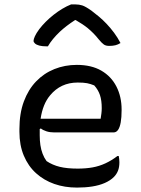

<svg xmlns="http://www.w3.org/2000/svg" viewBox="-20 -838 640 870"><path d="M328 -544Q394 -544 439 -518Q484 -492 507.5 -446Q531 -400 531 -342V-338Q531 -306 527 -283.5Q523 -261 515 -249.5Q507 -238 495 -238H225Q206 -238 190.5 -243Q175 -248 165 -256L160 -253Q160 -245 160 -236V-225Q160 -201 163 -180.5Q166 -160 173 -141.5Q180 -123 191 -108Q218 -90 251 -82Q284 -74 332 -74Q369 -74 399.5 -79.5Q430 -85 458 -98Q486 -111 512 -131H518Q519 -125 520 -118.5Q521 -112 521 -103Q521 -80 514.5 -64Q508 -48 496 -36Q480 -20 455 -9Q430 2 398 7Q366 12 329 12Q273 12 226 -4.5Q179 -21 143.5 -53Q108 -85 88 -132.5Q68 -180 68 -241V-253Q68 -324 88 -378Q108 -432 143.5 -469Q179 -506 226.5 -525Q274 -544 328 -544ZM164 -300H436Q438 -312 439.5 -324Q441 -336 441 -348Q441 -383 433 -407Q425 -431 407 -451Q390 -458 374.5 -461Q359 -464 332 -464Q255 -464 207 -406Q174 -367 164 -300ZM302 -818H322Q338 -818 352.5 -813.5Q367 -809 394 -790Q410 -778 428 -763Q446 -748 463.5 -729.5Q481 -711 497 -689.5Q513 -668 526 -643Q515 -636 503 -633Q491 -630 475 -630Q460 -630 451 -636Q442 -642 427 -660Q406 -687 377 -711Q356 -728 323 -747H320Q280 -721 252 -695Q216 -661 197 -628H191Q171 -628 158 -631.5Q145 -635 138.5 -641Q132 -647 132 -653Q132 -660 138 -673.5Q144 -687 158 -706Q171 -723 187.5 -739.5Q204 -756 223 -771Q242 -786 262 -798Q282 -810 302 -818Z"/></svg>

Font: Code D Ace
Style: Regular
Weight: 400
Version: Version 1.085; ttfautohint (v1.8.4.7-5d5b);Nerd Fonts 3.0.2